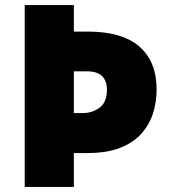

<svg xmlns="http://www.w3.org/2000/svg" viewBox="-20 -734 667 754"><path d="M595 -383Q595 -334 581 -289.5Q567 -245 535.5 -209.5Q504 -174 452 -153.5Q400 -133 324 -133H270V0H77V-714H270V-610H324Q460 -610 527.5 -551Q595 -492 595 -383ZM305 -290Q343 -290 371.5 -311.5Q400 -333 400 -382Q400 -416 381 -435Q362 -454 320 -454H270V-290Z"/></svg>

Font: Noto Sans Black
Style: Regular
Weight: 900
Designer: Monotype Design Team
Foundry: Monotype Imaging Inc.
Version: Version 2.007